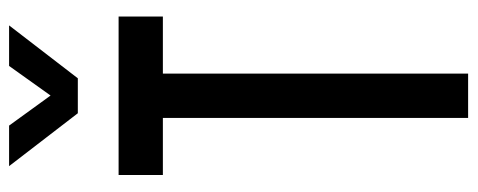

<svg xmlns="http://www.w3.org/2000/svg" viewBox="-326 -698 1025 412"><g transform="rotate(-90 186.0 -492.5)"><path d="M138.5 0V-655H16V-750H356V-655H233.5V0ZM148.5 -837.5 35 -985H122L186.5 -896L250 -985H337L223.5 -837.5Z"/></g></svg>

Font: Mohave Light Medium
Style: Regular
Weight: 500
Version: Version 2.003